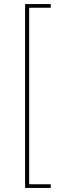

<svg xmlns="http://www.w3.org/2000/svg" viewBox="-20 -816 352 942"><path d="M229 -796V-778H123V88H229V106H103V-796Z"/></svg>

Font: FiraGO Thin
Style: Regular
Weight: 100
Designer: bBox Type
Foundry: bBox Type GmbH
Version: Version 1.001;PS 001.001;hotconv 1.0.88;makeotf.lib2.5.64775